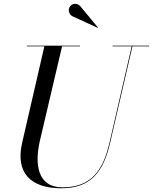

<svg xmlns="http://www.w3.org/2000/svg" viewBox="-20 -995 820 1030"><path d="M367 -908.5 503 -846 505 -848 409.5 -963C388.5 -983.5 363 -974 353.5 -957.5C344 -941 351 -918 367 -908.5ZM124 -750V-746.5H218L99 -230C61 -66 146 15 309 15C467 15 535 -73 571 -230L690.5 -746.5H780V-750H584V-746.5H686.5L567.5 -230C532.5 -77.5 467 10 314.5 10C180.5 10 165 -115 194 -240L313 -746.5H409V-750Z"/></svg>

Font: Bodoni* 48pt
Style: Italic
Weight: 400
Italic angle: -13°
Version: Version 2.3